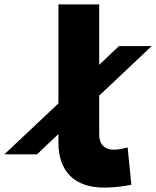

<svg xmlns="http://www.w3.org/2000/svg" viewBox="-30 -780 708 871"><path d="M-10 -80 235 -311V-760H420V-486L510 -571H658L420 -346V-171Q420 -136 437.5 -118.5Q455 -101 485 -101Q501 -101 517.5 -104Q534 -107 549 -111L566 58Q539 64 505.5 67.5Q472 71 442 71Q342 71 288.5 18Q235 -35 235 -134V-172L138 -80Z"/></svg>

Font: OA Gothic ExtraBold
Style: Regular
Weight: 800
Designer: Choi Chi-young, Lee Jaesang, Lee Juhyun, Han Dohee
Foundry: DDUNGSANG CORP.
Version: Version 1.000;Build 20210203